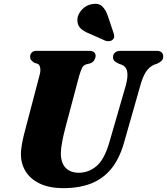

<svg xmlns="http://www.w3.org/2000/svg" viewBox="-20 -964 868 997"><path d="M549 -229 633.5 -521Q645.5 -566.5 640.2 -593Q635 -619.5 609 -629L596.5 -633.5Q579 -641.5 572.8 -649.2Q566.5 -657 567 -668.5Q567 -682 577.2 -691Q587.5 -700 607 -700H793.5Q811 -700 819.2 -692Q827.5 -684 827.5 -671.5Q827.5 -656 818.5 -647.8Q809.5 -639.5 794 -632.5L781.5 -628.5Q755 -617 738 -591.2Q721 -565.5 707.5 -516L624 -223Q600 -139 557.5 -87.2Q515 -35.5 453.2 -11.2Q391.5 13 310 13Q235.5 13 186 -11Q136.5 -35 112.2 -75.5Q88 -116 88.5 -165.5Q89 -186.5 93.5 -213Q98 -239.5 104.8 -266.5Q111.5 -293.5 117.5 -315L185.5 -574Q191.5 -594.5 188.8 -611Q186 -627.5 176 -632.5L158 -638Q146 -646.5 141 -653Q136 -659.5 136.5 -671.5Q137 -683.5 145.5 -691.8Q154 -700 168.5 -700H441.5Q476.5 -700 476.5 -673.5Q476 -662 469.2 -651Q462.5 -640 448.5 -635L428 -630Q413 -625 406.2 -611.5Q399.5 -598 391.5 -571.5L323.5 -316Q309 -262 302.8 -227.8Q296.5 -193.5 296 -169Q296 -118 320.8 -92.5Q345.5 -67 389.5 -67Q441.5 -67 482.5 -102.8Q523.5 -138.5 549 -229ZM541 -878.5 570.5 -790Q573 -781 573 -773Q573 -765 564.5 -757.5Q557.5 -751 546.8 -750.2Q536 -749.5 527.5 -752.5L444 -789.5Q412 -802 396 -819.2Q380 -836.5 382 -865.5Q383.5 -889.5 404.5 -913Q425.5 -936.5 457 -942.5Q492 -949 511 -930.8Q530 -912.5 541 -878.5Z"/></svg>

Font: Fraunces ExtraBold
Style: Italic
Weight: 800
Italic angle: -16°
Version: Version 1.000;[b76b70a41]